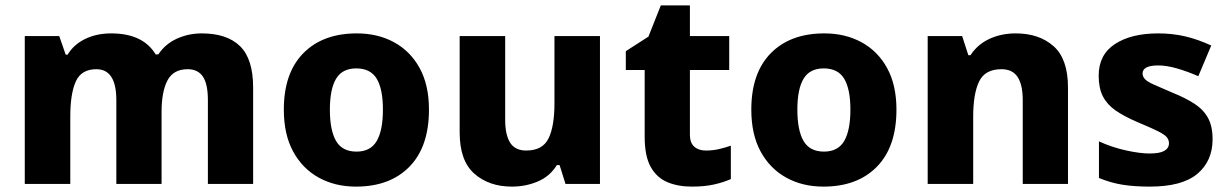

<svg xmlns="http://www.w3.org/2000/svg" viewBox="-20 -683 4562 713"><path d="M729 -559Q823 -559 871.5 -511.5Q920 -464 920 -358V0H752V-311Q752 -371 733.5 -398.5Q715 -426 677 -426Q624 -426 602 -384.5Q580 -343 580 -267V0H412V-311Q412 -426 338 -426Q282 -426 261.5 -380.5Q241 -335 241 -250V0H72V-549H200L224 -480H231Q254 -518 296.5 -538.5Q339 -559 393 -559Q511 -559 558 -481H568Q594 -520 637 -539.5Q680 -559 729 -559Z M1573 -276Q1573 -138 1500.5 -64Q1428 10 1302 10Q1224 10 1163.5 -23.5Q1103 -57 1068.5 -120.5Q1034 -184 1034 -276Q1034 -412 1106.5 -485.5Q1179 -559 1305 -559Q1383 -559 1443.5 -526Q1504 -493 1538.5 -430Q1573 -367 1573 -276ZM1205 -276Q1205 -199 1228 -159.5Q1251 -120 1304 -120Q1356 -120 1379 -159.5Q1402 -199 1402 -276Q1402 -352 1379 -390.5Q1356 -429 1303 -429Q1251 -429 1228 -390.5Q1205 -352 1205 -276Z M2208 -549V0H2080L2058 -70H2048Q2022 -28 1977 -9Q1932 10 1881 10Q1796 10 1741.5 -38Q1687 -86 1687 -191V-549H1856V-238Q1856 -182 1874.5 -153Q1893 -124 1934 -124Q1995 -124 2017 -169Q2039 -214 2039 -299V-549Z M2601 -124Q2626 -124 2648.5 -129Q2671 -134 2694 -142V-18Q2667 -6 2632 2Q2597 10 2549 10Q2498 10 2458.5 -6.5Q2419 -23 2396.5 -63Q2374 -103 2374 -176V-423H2304V-493L2388 -547L2434 -663H2542V-549H2688V-423H2542V-182Q2542 -153 2558 -138.5Q2574 -124 2601 -124Z M3309 -276Q3309 -138 3236.5 -64Q3164 10 3038 10Q2960 10 2899.5 -23.5Q2839 -57 2804.5 -120.5Q2770 -184 2770 -276Q2770 -412 2842.5 -485.5Q2915 -559 3041 -559Q3119 -559 3179.5 -526Q3240 -493 3274.5 -430Q3309 -367 3309 -276ZM2941 -276Q2941 -199 2964 -159.5Q2987 -120 3040 -120Q3092 -120 3115 -159.5Q3138 -199 3138 -276Q3138 -352 3115 -390.5Q3092 -429 3039 -429Q2987 -429 2964 -390.5Q2941 -352 2941 -276Z M3752 -559Q3839 -559 3892.5 -511.5Q3946 -464 3946 -358V0H3778V-311Q3778 -368 3759 -397Q3740 -426 3699 -426Q3638 -426 3616 -380.5Q3594 -335 3594 -250V0H3425V-549H3553L3576 -478H3584Q3610 -518 3654 -538.5Q3698 -559 3752 -559Z M4483 -166Q4483 -85 4426.5 -37.5Q4370 10 4250 10Q4192 10 4148.5 3Q4105 -4 4061 -22V-158Q4109 -136 4161 -124.5Q4213 -113 4249 -113Q4287 -113 4304 -123Q4321 -133 4321 -151Q4321 -164 4312.5 -174Q4304 -184 4278.5 -196.5Q4253 -209 4203 -230Q4154 -251 4122.5 -273Q4091 -295 4075.5 -325.5Q4060 -356 4060 -402Q4060 -480 4120.5 -519.5Q4181 -559 4281 -559Q4334 -559 4381 -548Q4428 -537 4478 -514L4430 -400Q4389 -418 4350.5 -429Q4312 -440 4281 -440Q4223 -440 4223 -410Q4223 -399 4231.5 -389.5Q4240 -380 4264.5 -369Q4289 -358 4336 -338Q4383 -319 4416 -297.5Q4449 -276 4466 -245Q4483 -214 4483 -166Z"/></svg>

Font: Noto Sans ExtraBold
Style: Regular
Weight: 800
Designer: Monotype Design Team
Foundry: Monotype Imaging Inc.
Version: Version 2.007